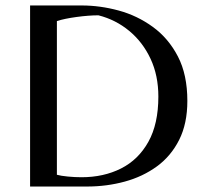

<svg xmlns="http://www.w3.org/2000/svg" viewBox="-20 -682 748 702"><path d="M90 0V-662H279Q346 -662 414 -643.5Q482 -625 539 -583.5Q596 -542 630.5 -475.5Q665 -409 665 -313Q665 -230 635 -170.5Q605 -111 553.5 -73.5Q502 -36 436 -18Q370 0 298 0ZM278 -34Q359 -34 422.5 -66Q486 -98 522.5 -163.5Q559 -229 559 -329Q559 -406 530.5 -467Q502 -528 452.5 -569Q403 -610 340 -626Q305 -626 260.5 -620Q216 -614 188 -605V-43Q202 -39 228 -36.5Q254 -34 278 -34Z"/></svg>

Font: Belleza
Style: Regular
Weight: 400
Designer: Eduardo Rodriguez Tunni
Foundry: Eduardo Rodriguez Tunni
Version: Version 1.003; ttfautohint (v1.8.4.7-5d5b)